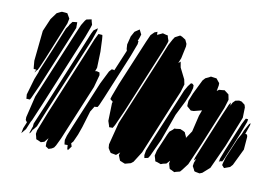

<svg xmlns="http://www.w3.org/2000/svg" viewBox="-62 -621 1063 728"><g transform="rotate(10 470.0 -257.0)"><path d="M150 -480 91 -335 75 -298 69 -286H67L65 -282L59 -275L62 -282L64 -287H63L54 -288L53 -296L51 -319L63 -436L84 -485L103 -511L115 -517L122 -520L135 -519L143 -518L150 -506L154 -499ZM226 -443 110 -162 82 -96 78 -89 65 -58 50 -40 54 -60 64 -84 58 -92V-103L78 -186L175 -419L202 -483L213 -501L218 -507L232 -510L238 -511L239 -505L243 -491L239 -478ZM623 -348 627 -329 618 -299 596 -247 514 -48 488 -7 479 0 468 3 457 6 449 3 437 -2 434 -9 429 -22 432 -34 430 -31 418 -21 402 -24 397 -25 392 -32 386 -42 385 -56 407 -142 511 -392 541 -466 554 -490 560 -499 579 -509 587 -506 601 -497 608 -482V-472L598 -425L590 -405L598 -412L599 -407L602 -390ZM529 -451 421 -190 395 -132 388 -120H380H374L373 -125L367 -143L369 -212L371 -217L360 -226L364 -239L382 -287L456 -464L468 -491L481 -504L492 -508V-500L493 -495L494 -497L507 -503L513 -506L524 -503L533 -501L534 -495L539 -481L537 -473ZM408 -401 336 -227 323 -197 318 -188 312 -187H306L293 -166L274 -103L263 -72L250 -43L243 -35L247 -23L235 -7L232 -12L231 -26H219L218 -32L217 -43L222 -61L239 -103L312 -278L337 -328L346 -338L354 -337L356 -336L385 -405L390 -417L388 -424L387 -441L395 -473L406 -493L415 -499L424 -505L429 -495L433 -487L429 -474L424 -461H427L426 -449ZM175 -442 87 -229 64 -178 60 -171 46 -172V-177L45 -188L63 -250L74 -278L76 -286L117 -384L148 -460L157 -473L158 -476L168 -489L176 -490L186 -491V-480V-469ZM253 -435 132 -145 104 -76 93 -62 91 -61 85 -49 80 -44 81 -49 87 -67 89 -72 90 -84 121 -157 227 -413 245 -457 252 -471 267 -482 266 -473ZM291 -260 202 -46 188 -17 182 -8 174 -3 162 1 150 -7V-22L155 -39L142 -23L129 -19L118 -24L110 -27L108 -36L105 -47L107 -60L136 -134L236 -375L262 -439L273 -461L288 -460L289 -455L290 -444L292 -396L290 -334L285 -320L291 -321L302 -318L304 -308ZM792 -268 730 -117 694 -34 675 -9 668 -1 652 3 647 5 635 -1 628 -4 626 -10 622 -24 624 -35 612 -22 599 -19 591 -16 577 -21 569 -23 567 -31 563 -44 568 -65 596 -131 602 -143 613 -152 619 -158H625L641 -160L653 -155L660 -151L662 -146L668 -133L667 -129L687 -159L702 -222L710 -244L679 -236H668L660 -243L652 -250V-256L653 -271L665 -301L692 -356L701 -366L714 -372L721 -376L735 -374L743 -373L751 -363L756 -357V-348L752 -326L760 -332L773 -333L781 -334L798 -321L800 -311L802 -301ZM642 -266 614 -210 599 -168 577 -107 546 -40 540 -31 526 -28 524 -39 527 -57 538 -85 614 -267 630 -306 641 -325 651 -338 657 -337 662 -332V-321L656 -300ZM867 -243 821 -127 779 -35 752 -11 742 -7 726 -10 721 -12 719 -17 712 -30 714 -43 720 -59 712 -51 715 -63 735 -112 787 -238 806 -282 812 -292 813 -282 807 -269 819 -293 828 -302 842 -305 852 -303 865 -293 868 -283ZM868 -182 848 -133 823 -74 819 -67 812 -66H810L806 -61L808 -66L807 -65L809 -76L822 -110L867 -219L875 -235L879 -242L888 -241L886 -230ZM892 -125 861 -61 852 -51 830 -43 821 -53 823 -62 829 -83 861 -159 874 -182 880 -197 895 -224 900 -228 899 -220 887 -185 894 -183 896 -175Z"/></g></svg>

Font: Rubik Marker Hatch
Style: Regular
Weight: 400
Designer: Hubert and Fischer, NaN
Foundry: Hubert & Fischer, NaN
Version: Version 2.200